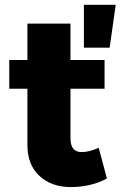

<svg xmlns="http://www.w3.org/2000/svg" viewBox="-20 -762 496 790"><path d="M18.1 0ZM419.9 -27.8Q390.1 -10.7 351.1 -1.5Q312 7.8 272 7.8Q191.9 7.8 142.3 -38.1Q92.8 -84 92.8 -165V-397H18.1V-515.1H92.8V-665H270V-515.1H410.2V-397H270V-192.9Q270 -135.7 316.9 -136.2Q345.7 -136.2 386.2 -153.8ZM325.2 -742.2H456.1L431.2 -565.9H325.2Z"/></svg>

Font: Argentum Sans
Style: Bold
Weight: 700
Designer: Julieta Ulanovsky (Modified by Cristiano Sobral)
Foundry: Julieta Ulanovsky
Version: Version 1.000; ttfautohint (v1.5.65-e2d9)